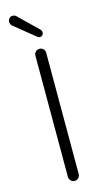

<svg xmlns="http://www.w3.org/2000/svg" viewBox="-141 -980 553 1023"><g transform="rotate(-15 135.5 -468.0)"><path d="M106.4 -30.3V-699.2Q106.4 -711.9 115.2 -720.2Q124 -728.5 136.2 -728.5Q148.4 -728.5 157.2 -720.2Q166 -711.9 166 -699.2V-30.3Q166 -17.6 157.2 -8.8Q148.4 0 136.2 0Q124 0 115.2 -8.8Q106.4 -17.6 106.4 -30.3ZM170.9 -794.9Q166 -789.1 157.2 -788.1Q156.2 -788.1 155.3 -788.1Q148.4 -788.1 142.6 -793L27.3 -886.7Q17.6 -895.5 17.6 -909.2Q17.6 -918.9 24.4 -926.8Q31.2 -935.5 43 -935.5Q43 -935.5 43.9 -935.5Q54.7 -935.5 62.5 -928.7L169.9 -824.2Q175.8 -817.4 175.8 -808.6Q175.8 -800.8 170.9 -794.9Z"/></g></svg>

Font: irohamaru Light
Style: Regular
Weight: 200
Designer: [Source Han Sans]
Ryoko NISHIZUKA  (kana & ideographs); Paul D. Hunt (Latin, Greek & Cyrillic); Wenlong ZHANG  (bopomofo
Version: Version 1.01